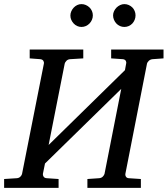

<svg xmlns="http://www.w3.org/2000/svg" viewBox="-40 -911 813 931"><path d="M699.2 -624Q688 -622.6 681.2 -615.7Q674.3 -608.9 672.9 -603L567.9 -67.9Q566.4 -62 570.3 -54.9Q574.2 -47.9 584 -46.9L643.1 -43V0H383.8V-43L440.9 -46.9Q452.1 -47.9 458.7 -54.9Q465.3 -62 466.8 -67.9L547.9 -480L178.2 -118.2L168 -67.9Q167 -62 171.1 -54.9Q175.3 -47.9 186 -46.9L244.1 -43V0H-20V-43L42 -46.9Q52.7 -47.9 59.3 -54.9Q65.9 -62 66.9 -67.9L172.9 -603Q174.3 -608.9 170.4 -615.7Q166.5 -622.6 155.8 -624L104 -627.9V-670.9H363.8V-627.9L299.8 -624Q288.6 -623 282 -616Q275.4 -608.9 273.9 -603L195.8 -208L565.9 -570.8L571.8 -603Q573.7 -608.9 570.1 -615.7Q566.4 -622.6 556.2 -624L499 -627.9V-670.9H752.9V-627.9ZM410.2 -836.4Q410.2 -825.2 405.8 -814.9Q401.4 -804.7 393.8 -796.9Q386.2 -789.1 376.2 -784.7Q366.2 -780.3 355 -780.3Q344.2 -780.3 334.5 -784.7Q324.7 -789.1 317.4 -796.9Q310.1 -804.7 305.7 -814.5Q301.3 -824.2 301.3 -835.4Q301.3 -846.2 305.7 -856.2Q310.1 -866.2 317.4 -874Q324.7 -881.8 334.5 -886.5Q344.2 -891.1 355 -891.1Q366.2 -891.1 376.2 -886.7Q386.2 -882.3 393.8 -875Q401.4 -867.7 405.8 -857.7Q410.2 -847.7 410.2 -836.4ZM617.2 -836.4Q617.2 -825.2 613 -814.9Q608.9 -804.7 601.6 -796.9Q594.2 -789.1 584.2 -784.7Q574.2 -780.3 563 -780.3Q551.8 -780.3 541.7 -784.7Q531.7 -789.1 524.4 -796.9Q517.1 -804.7 512.7 -814.9Q508.3 -825.2 508.3 -836.4Q508.3 -846.7 512.9 -856.7Q517.6 -866.7 525.1 -874.3Q532.7 -881.8 542.7 -886.5Q552.7 -891.1 563 -891.1Q574.2 -891.1 584.2 -886.7Q594.2 -882.3 601.6 -875Q608.9 -867.7 613 -857.7Q617.2 -847.7 617.2 -836.4Z"/></svg>

Font: Charis SIL CyrE
Style: Italic
Weight: 400
Italic angle: -11°
Foundry: SIL International
Version: Version 5.000